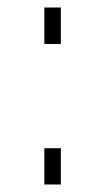

<svg xmlns="http://www.w3.org/2000/svg" viewBox="-20 -491 280 511"><path d="M98 -374H142V-471H98ZM98 0H142V-96.5H98Z"/></svg>

Font: HK Grotesk ExtraLight
Style: Regular
Weight: 200
Designer: Alfredo Marco Pradil
Foundry: Hanken Design Co.
Version: Version 3.001;FEAKit 1.0